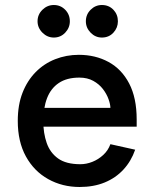

<svg xmlns="http://www.w3.org/2000/svg" viewBox="-20 -734 616 767"><path d="M298 13Q229 13 172.5 -18.5Q116 -50 83.5 -109Q51 -168 51 -251Q51 -315 70 -363.5Q89 -412 122.5 -446Q156 -480 200.5 -497.5Q245 -515 295 -515Q361 -515 413.5 -486.5Q466 -458 496 -400.5Q526 -343 526 -257V-228H139V-303H421Q421 -317 413.5 -338Q406 -359 391 -378.5Q376 -398 352.5 -411Q329 -424 297 -424Q247 -424 215 -402.5Q183 -381 168 -342Q153 -303 153 -249Q153 -202 166.5 -163Q180 -124 212 -101Q244 -78 301 -78Q325 -78 349 -87.5Q373 -97 392.5 -115Q412 -133 421 -158L520 -136Q504 -90 473 -56.5Q442 -23 398 -5Q354 13 298 13ZM387 -584Q361 -584 342 -603.5Q323 -623 323 -649Q323 -676 342 -695Q361 -714 387 -714Q415 -714 433 -695Q451 -676 451 -649Q451 -623 433 -603.5Q415 -584 387 -584ZM195 -584Q169 -584 149.5 -603.5Q130 -623 130 -649Q130 -676 149.5 -695Q169 -714 195 -714Q222 -714 240.5 -695Q259 -676 259 -649Q259 -623 240.5 -603.5Q222 -584 195 -584Z"/></svg>

Font: Inclusive Sans Medium
Style: Regular
Weight: 500
Designer: Olivia King
Foundry: Olivia King
Version: Version 2.004